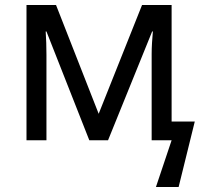

<svg xmlns="http://www.w3.org/2000/svg" viewBox="-20 -556 795 761"><path d="M752 -74.2 688 185.1H598.1L660.2 0H581.1V-341.8Q581.1 -362.8 582.5 -386Q584 -409.2 585.9 -431.2H583L408.2 0H334L164.1 -431.2H161.1Q164.1 -386.2 164.1 -338.9V0H85V-536.1H202.1L371.1 -105L543 -536.1H660.2V-74.2Z"/></svg>

Font: Kurinto Seri
Style: Regular
Weight: 400
Designer: Kurinto was developed by Clint Goss from a range of fonts that are compatible with the SIL Open Font License Version 1.1
Foundry: Clinton F. Goss
Version: Version 2.196; July 25, 2020